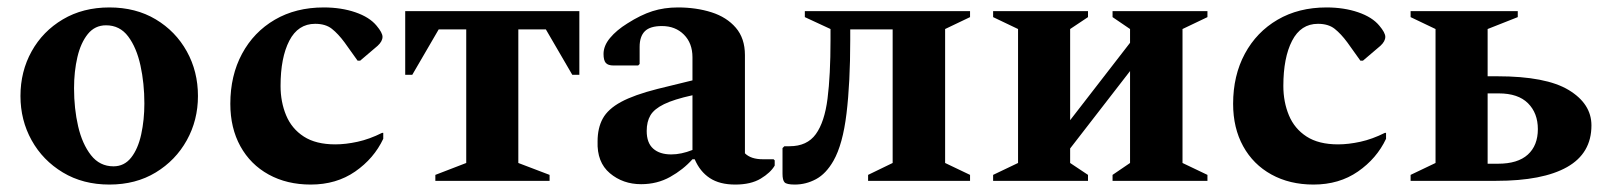

<svg xmlns="http://www.w3.org/2000/svg" viewBox="-20 -486 4315 516"><path d="M274 10Q203 10 149 -22.5Q95 -55 65 -109Q35 -163 35 -228Q35 -294 65 -348Q95 -402 149 -434Q203 -466 274 -466Q345 -466 398.5 -434Q452 -402 482 -348Q512 -294 512 -228Q512 -163 482 -109Q452 -55 398.5 -22.5Q345 10 274 10ZM285 -39Q314 -39 332.5 -62.5Q351 -86 359.5 -125Q368 -164 368 -208Q368 -262 357.5 -310Q347 -358 324.5 -388Q302 -418 265 -418Q235 -418 216 -394.5Q197 -371 188 -332.5Q179 -294 179 -249Q179 -194 190 -146.5Q201 -99 224.5 -69Q248 -39 285 -39Z M815 10Q751 10 702 -17Q653 -44 626 -93Q599 -142 599 -207Q599 -283 630.5 -341.5Q662 -400 718.5 -433Q775 -466 850 -466Q897 -466 935 -453Q973 -440 992 -417Q1008 -398 1008 -387Q1008 -375 995 -363L948 -323H941L906 -372Q889 -395 872 -408.5Q855 -422 827 -422Q781 -422 757.5 -376.5Q734 -331 734 -255Q734 -212 749 -176Q764 -140 796.5 -119Q829 -98 881 -98Q909 -98 941 -105Q973 -112 1007 -129H1010V-113Q985 -60 934.5 -25Q884 10 815 10Z M1069 -285V-456H1537V-285H1518L1447 -407H1373V-48L1457 -16V0H1150V-16L1233 -48V-407H1159L1088 -285Z M1703 9Q1654 9 1619 -20.5Q1584 -50 1586 -106Q1586 -142 1600 -167.5Q1614 -193 1649 -212Q1684 -231 1747 -247L1841 -270V-332Q1841 -370 1818 -393Q1795 -416 1759 -416Q1727 -416 1713 -402Q1699 -388 1699 -360V-314L1695 -310H1629Q1614 -310 1608 -317Q1602 -324 1602 -341Q1602 -363 1619.5 -384Q1637 -405 1666 -423Q1702 -446 1733.5 -456Q1765 -466 1802 -466Q1851 -466 1892 -453Q1933 -440 1957.5 -411.5Q1982 -383 1982 -338V-74Q1998 -58 2030 -58H2059L2062 -55V-41Q2051 -22 2024.5 -6Q1998 10 1956 10Q1914 10 1887.5 -7.5Q1861 -25 1847 -58H1841Q1816 -30 1781 -10.5Q1746 9 1703 9ZM1718 -134Q1718 -102 1735.5 -86.5Q1753 -71 1784 -71Q1811 -71 1841 -83V-230Q1791 -219 1764.5 -206Q1738 -193 1728 -176Q1718 -159 1718 -134Z M2265 -378Q2265 -264 2255 -181Q2245 -98 2220 -54Q2200 -19 2173 -4.5Q2146 10 2116 10Q2094 10 2088.5 4Q2083 -2 2083 -19V-88L2088 -93H2102Q2149 -93 2172.5 -125.5Q2196 -158 2204 -221Q2212 -284 2212 -378V-408L2143 -440V-456H2587V-440L2520 -408V-48L2587 -16V0H2313V-16L2379 -48V-407H2265Z M2716 -408 2649 -440V-456H2904V-440L2856 -408V-163L3017 -371V-408L2970 -440V-456H3225V-440L3158 -408V-48L3225 -16V0H2970V-16L3017 -48V-295L2856 -87V-48L2904 -16V0H2649V-16L2716 -48Z M3510 10Q3446 10 3397 -17Q3348 -44 3321 -93Q3294 -142 3294 -207Q3294 -283 3325.5 -341.5Q3357 -400 3413.5 -433Q3470 -466 3545 -466Q3592 -466 3630 -453Q3668 -440 3687 -417Q3703 -398 3703 -387Q3703 -375 3690 -363L3643 -323H3636L3601 -372Q3584 -395 3567 -408.5Q3550 -422 3522 -422Q3476 -422 3452.5 -376.5Q3429 -331 3429 -255Q3429 -212 3444 -176Q3459 -140 3491.5 -119Q3524 -98 3576 -98Q3604 -98 3636 -105Q3668 -112 3702 -129H3705V-113Q3680 -60 3629.5 -25Q3579 10 3510 10Z M4004 -281Q4135 -281 4196 -244Q4257 -207 4257 -149Q4257 -74 4191.5 -37Q4126 0 4001 0H3771V-16L3838 -48V-408L3771 -440V-456H4059V-440L3978 -408V-281ZM4008 -235H3978V-46H4006Q4059 -46 4086 -70.5Q4113 -95 4113 -139Q4113 -182 4086.5 -208.5Q4060 -235 4008 -235Z"/></svg>

Font: Spectral
Style: Bold
Weight: 700
Designer: Jean-Baptiste Levee
Foundry: Production Type
Version: Version 2.001